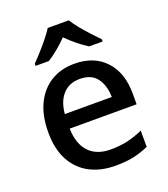

<svg xmlns="http://www.w3.org/2000/svg" viewBox="-141 -866 854 976"><g transform="rotate(-20 286.0 -378.0)"><path d="M295 -549Q401 -549 462 -483.5Q523 -418 523 -305V-247H161Q163 -164 204.5 -120Q246 -76 321 -76Q373 -76 413.5 -85.5Q454 -95 497 -114V-26Q456 -8 415 1Q374 10 317 10Q238 10 178.5 -21Q119 -52 85.5 -113.5Q52 -175 52 -265Q52 -356 82.5 -419Q113 -482 167.5 -515.5Q222 -549 295 -549ZM295 -467Q238 -467 203.5 -430Q169 -393 163 -325H417Q416 -388 386.5 -427.5Q357 -467 295 -467ZM345 -766Q358 -744 380.5 -716.5Q403 -689 427.5 -662.5Q452 -636 470 -618V-606H397Q371 -622 342.5 -645Q314 -668 287 -695Q233 -640 179 -606H107V-618Q126 -637 149.5 -663Q173 -689 195 -716.5Q217 -744 231 -766Z"/></g></svg>

Font: Noto Sans Ol Chiki Medium
Style: Regular
Weight: 500
Designer: Monotype Design Team, Lewis McGuffie
Foundry: Monotype Imaging Inc.
Version: Version 2.003; ttfautohint (v1.8.4.7-5d5b)